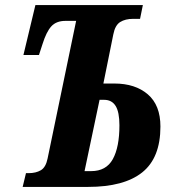

<svg xmlns="http://www.w3.org/2000/svg" viewBox="-20 -734 698 754"><path d="M82 -54H92Q121 -54 140.5 -65.5Q160 -77 167 -112L279 -652H237Q201 -652 181.5 -630.5Q162 -609 147 -561L133 -518H72L119 -714H541L530 -660H503Q472 -660 452 -647.5Q432 -635 425 -599L386 -406H429Q511 -406 560.5 -363.5Q610 -321 610 -237Q610 -114 538.5 -57Q467 0 326 0H69ZM338 -62Q397 -62 423 -109Q449 -156 449 -242Q449 -294 434 -318Q419 -342 389 -342H371L312 -62Z"/></svg>

Font: Noto Serif CondExtraBold
Style: Italic
Weight: 800
Width: 3
Italic angle: -12°
Designer: Monotype Design Team
Foundry: Monotype Imaging Inc.
Version: Version 1.001